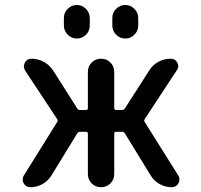

<svg xmlns="http://www.w3.org/2000/svg" viewBox="-20 -784 818 782"><path d="M337.9 -491.2Q337.9 -513.7 353.5 -529.3Q369.1 -544.9 391.6 -544.9Q414.1 -544.9 429.7 -529.3Q445.3 -513.7 445.3 -491.2V-343.8Q445.3 -335.9 453.1 -335.9H476.6Q484.4 -335.9 488.3 -341.8L587.9 -497.1Q601.6 -519.5 625 -532.2Q648.4 -544.9 674.8 -544.9Q693.4 -544.9 702.1 -529.3Q706.1 -521.5 706.1 -514.6Q706.1 -505.9 700.2 -498L569.3 -298.8Q565.4 -293 569.3 -287.1L706.1 -69.3Q710.9 -61.5 710.9 -52.7Q710.9 -44.9 707 -38.1Q698.2 -21.5 679.7 -21.5Q653.3 -21.5 630.4 -34.2Q607.4 -46.9 593.8 -69.3L488.3 -241.2Q484.4 -247.1 476.6 -247.1H453.1Q445.3 -247.1 445.3 -240.2V-75.2Q445.3 -52.7 429.7 -37.1Q414.1 -21.5 391.6 -21.5Q369.1 -21.5 353.5 -37.1Q337.9 -52.7 337.9 -75.2V-240.2Q337.9 -247.1 330.1 -247.1H306.6Q298.8 -247.1 294.9 -241.2L189.5 -69.3Q175.8 -46.9 152.8 -34.2Q129.9 -21.5 103.5 -21.5Q85 -21.5 76.2 -38.1Q72.3 -44.9 72.3 -52.7Q72.3 -61.5 77.1 -69.3L212.9 -287.1Q216.8 -293 212.9 -298.8L82 -497.1Q77.1 -505.9 77.1 -513.7Q77.1 -521.5 81.1 -528.3Q89.8 -544.9 107.4 -544.9Q134.8 -544.9 158.2 -532.2Q181.6 -519.5 196.3 -497.1L294.9 -341.8Q298.8 -335.9 306.6 -335.9H330.1Q337.9 -335.9 337.9 -343.8ZM240.2 -679.7V-710.9Q240.2 -732.4 255.9 -748Q271.5 -763.7 293 -763.7Q314.5 -763.7 330.1 -748Q345.7 -732.4 345.7 -710.9V-679.7Q345.7 -658.2 330.1 -642.6Q314.5 -627 293 -627Q271.5 -627 255.9 -642.6Q240.2 -658.2 240.2 -679.7ZM437.5 -679.7V-710.9Q437.5 -732.4 453.1 -748Q468.8 -763.7 490.2 -763.7Q511.7 -763.7 527.3 -748Q543 -732.4 543 -710.9V-679.7Q543 -658.2 527.3 -642.6Q511.7 -627 490.2 -627Q468.8 -627 453.1 -642.6Q437.5 -658.2 437.5 -679.7Z"/></svg>

Font: Gen Jyuu Gothic Medium
Style: Regular
Weight: 500
Designer: [Source Han Sans]
Ryoko NISHIZUKA  (kana & ideographs); Paul D. Hunt (Latin, Greek & Cyrillic); Wenlong ZHANG  (bopomofo
Version: Version 1.002.20150607